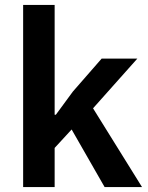

<svg xmlns="http://www.w3.org/2000/svg" viewBox="-20 -760 602 780"><path d="M74 -740H202V-294H207L276 -388L393 -522H538L358 -320L557 0H405L271 -234L202 -159V0H74Z"/></svg>

Font: IBM Plex Sans Hebrew SmBld
Style: Regular
Weight: 600
Designer: Mike Abbink, Paul van der Laan, Pieter van Rosmalen, Yanek Iontef
Foundry: Bold Monday
Version: Version 1.3